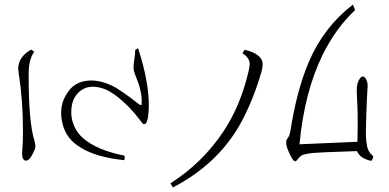

<svg xmlns="http://www.w3.org/2000/svg" viewBox="-20 -951 1714 845"><path d="M131 -723Q106 -692 106 -623Q106 -409 132 -331Q136 -313 136 -309Q136 -300 132 -291Q112 -244 95 -244Q77 -244 77 -278Q77 -280 77.5 -283.5Q78 -287 78.5 -294Q79 -301 79 -307Q81 -323 81 -375Q81 -511 63 -623Q63 -627 61.5 -635.5Q60 -644 60 -648Q60 -700 117 -733Z M588 -738Q636 -590 635 -482Q635 -477 634 -461.5Q633 -446 631.5 -435.5Q630 -425 626 -416Q625 -410 620 -406.5Q615 -403 609 -406Q575 -451 549 -478Q483 -544 438 -560Q383 -579 346 -559Q298 -532 294 -469Q291 -433 305.5 -398.5Q320 -364 349 -340Q409 -290 527 -266Q530 -264 528.5 -256Q527 -248 527 -246Q403 -259 336 -301Q271 -339 255 -407Q236 -485 277 -543Q305 -587 358 -595Q413 -603 475 -573Q510 -556 592 -492Q600 -487 603 -489Q607 -516 596 -562Q593 -576 582.5 -602Q572 -628 569 -641Q566 -656 570.5 -685Q575 -714 575 -726Q574 -731 577.5 -733.5Q581 -736 588 -738Z M730 -144Q872 -235 963 -372Q1027 -468 1062 -591Q1079 -651 1079 -670Q1079 -696 1047 -717L1057 -732Q1136 -713 1136 -668Q1136 -655 1132 -640Q1094 -505 1032 -396Q933 -226 741 -126Z M1531 -929 1533 -931Q1534 -927 1538 -919Q1542 -911 1543 -907Q1458 -827 1400 -710Q1320 -547 1298 -316Q1340 -318 1425 -321.5Q1510 -325 1553 -327Q1555 -405 1554 -444Q1554 -465 1552 -503Q1550 -541 1550 -553Q1550 -587 1564 -606Q1574 -619 1584 -612Q1598 -598 1598 -573Q1594 -509 1592 -443Q1592 -432 1591 -402.5Q1590 -373 1590.5 -352Q1591 -331 1595 -311Q1598 -285 1620 -266Q1625 -264 1620 -252Q1619 -251 1617.5 -247.5Q1616 -244 1615 -243.5Q1614 -243 1610 -244Q1565 -254 1551 -286Q1390 -281 1349 -277Q1315 -272 1306 -266Q1302 -263 1298.5 -259.5Q1295 -256 1291 -251Q1287 -246 1285 -244Q1278 -237 1270 -247Q1259 -261 1244 -299Q1235 -328 1244 -340Q1254 -351 1258 -374Q1286 -554 1339 -678Q1404 -831 1531 -929Z"/></svg>

Font: Miso
Style: Regular
Weight: 400
Version: Version 1.1